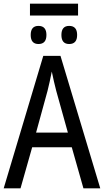

<svg xmlns="http://www.w3.org/2000/svg" viewBox="-20 -1018 563 1038"><path d="M142 -998V-934H402V-998ZM312 -829Q312 -780 354 -780Q397 -780 397 -829Q397 -878 354 -878Q312 -878 312 -829ZM146 -829Q146 -780 188 -780Q231 -780 231 -829Q231 -878 188 -878Q146 -878 146 -829ZM175 -301 237 -527Q242 -548 248.5 -576Q255 -604 260 -631Q264 -610 271.5 -578Q279 -546 284 -527L347 -301ZM522 0 307 -716H214L0 0H91L154 -222H368L431 0Z"/></svg>

Font: Noto Sans Display SemiCondensed
Style: Regular
Weight: 400
Width: 4
Designer: Monotype Design team
Foundry: Monotype Imaging Inc.
Version: 1.000